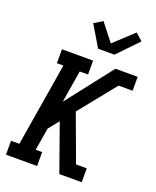

<svg xmlns="http://www.w3.org/2000/svg" viewBox="-177 -1093 969 1194"><g transform="rotate(20 308.0 -496.0)"><path d="M365 0 255 -310 200 -241 175 -92H218V0H12V-92H67L158 -643H115V-735H321V-643H266L231 -430L469 -735H616V-643H523L328 -401L442 -92H513V0ZM325 -815 242 -954 298 -988 388 -873 516 -992 563 -950 433 -815Z"/></g></svg>

Font: Iosevka Etoile Semibold
Style: Italic
Weight: 600
Italic angle: -9°
Designer: Belleve Invis
Foundry: Belleve Invis
Version: Version 22.1.2; ttfautohint (v1.8.4)